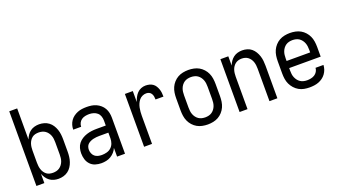

<svg xmlns="http://www.w3.org/2000/svg" viewBox="-62 -1251 3124 1776"><g transform="rotate(-20 1500.0 -363.5)"><path d="M281 8Q258 8 235.5 2Q213 -4 194.5 -17.5Q176 -31 163 -50.5Q150 -70 142 -91V0H64V-735H142V-429Q150 -450 163 -469.5Q176 -489 194.5 -502.5Q213 -516 235.5 -522Q258 -528 281 -528Q306 -528 330.5 -521Q355 -514 375 -499Q395 -484 408.5 -463Q422 -442 430 -418.5Q438 -395 441 -370Q444 -345 444 -320V-200Q444 -175 441 -150Q438 -125 430 -101.5Q422 -78 408.5 -57Q395 -36 375 -21Q355 -6 330.5 1Q306 8 281 8ZM251 -62Q268 -62 284.5 -66Q301 -70 315 -79.5Q329 -89 339.5 -103Q350 -117 356 -133Q362 -149 364 -166Q366 -183 366 -200V-320Q366 -337 364 -354Q362 -371 356 -387Q350 -403 339.5 -417Q329 -431 315 -440.5Q301 -450 284.5 -454Q268 -458 251 -458Q234 -458 217.5 -454Q201 -450 188 -440Q175 -430 165.5 -415.5Q156 -401 151 -385.5Q146 -370 144 -353.5Q142 -337 142 -320V-200Q142 -183 144 -166.5Q146 -150 151 -134.5Q156 -119 165.5 -104.5Q175 -90 188 -80Q201 -70 217.5 -66Q234 -62 251 -62Z M702 8Q672 8 643 -1Q614 -10 593.5 -32Q573 -54 564.5 -83Q556 -112 556 -142Q556 -167 562.5 -192Q569 -217 585 -237Q601 -257 622.5 -270.5Q644 -284 668.5 -292Q693 -300 718 -303Q743 -306 769 -306H858V-355Q858 -376 851 -397Q844 -418 828 -432Q812 -446 791 -452Q770 -458 749 -458Q729 -458 709.5 -454Q690 -450 674 -439Q658 -428 649 -410Q640 -392 640 -373H562Q562 -396 568.5 -418Q575 -440 588 -459Q601 -478 619.5 -491.5Q638 -505 659 -513.5Q680 -522 703 -525Q726 -528 749 -528Q773 -528 797 -524.5Q821 -521 843 -511Q865 -501 883.5 -485Q902 -469 914 -448Q926 -427 931 -403Q936 -379 936 -355V0H858V-86Q849 -64 832.5 -45.5Q816 -27 795 -14.5Q774 -2 750 3Q726 8 702 8ZM732 -62Q756 -62 780.5 -68.5Q805 -75 823 -91.5Q841 -108 849.5 -131.5Q858 -155 858 -180V-236H769Q754 -236 738.5 -234.5Q723 -233 708.5 -229.5Q694 -226 680 -219.5Q666 -213 655 -203Q644 -193 639 -178.5Q634 -164 634 -149Q634 -131 641 -113Q648 -95 662 -83Q676 -71 694.5 -66.5Q713 -62 732 -62Z M1124 0V-520H1202V-412Q1209 -434 1219.5 -455Q1230 -476 1246 -493Q1262 -510 1284 -519Q1306 -528 1329 -528Q1348 -528 1366.5 -523.5Q1385 -519 1400 -508.5Q1415 -498 1425 -482Q1435 -466 1441 -448.5Q1447 -431 1449 -412.5Q1451 -394 1451 -375H1373Q1373 -390 1370.5 -404.5Q1368 -419 1360.5 -432Q1353 -445 1339.5 -451.5Q1326 -458 1311 -458Q1291 -458 1272.5 -449.5Q1254 -441 1241.5 -426Q1229 -411 1221 -392.5Q1213 -374 1209 -354.5Q1205 -335 1203.5 -315Q1202 -295 1202 -276V0Z M1750 8Q1723 8 1696 2.5Q1669 -3 1646 -16Q1623 -29 1604.5 -49.5Q1586 -70 1575 -94.5Q1564 -119 1560 -146Q1556 -173 1556 -200V-320Q1556 -347 1560 -374Q1564 -401 1575 -425.5Q1586 -450 1604.5 -470.5Q1623 -491 1646 -504Q1669 -517 1696 -522.5Q1723 -528 1750 -528Q1777 -528 1804 -522.5Q1831 -517 1854 -504Q1877 -491 1895.5 -470.5Q1914 -450 1925 -425.5Q1936 -401 1940 -374Q1944 -347 1944 -320V-200Q1944 -173 1940 -146Q1936 -119 1925 -94.5Q1914 -70 1895.5 -49.5Q1877 -29 1854 -16Q1831 -3 1804 2.5Q1777 8 1750 8ZM1750 -62Q1767 -62 1784 -66Q1801 -70 1815 -79.5Q1829 -89 1839.5 -103Q1850 -117 1856 -133Q1862 -149 1864 -166Q1866 -183 1866 -200V-320Q1866 -337 1864 -354Q1862 -371 1856 -387Q1850 -403 1839.5 -417Q1829 -431 1815 -440.5Q1801 -450 1784 -454Q1767 -458 1750 -458Q1733 -458 1716 -454Q1699 -450 1685 -440.5Q1671 -431 1660.5 -417Q1650 -403 1644 -387Q1638 -371 1636 -354Q1634 -337 1634 -320V-200Q1634 -183 1636 -166Q1638 -149 1644 -133Q1650 -117 1660.5 -103Q1671 -89 1685 -79.5Q1699 -70 1716 -66Q1733 -62 1750 -62Z M2064 0V-520H2142V-429Q2150 -450 2163 -469Q2176 -488 2194.5 -502Q2213 -516 2235.5 -522Q2258 -528 2280 -528Q2305 -528 2329 -521Q2353 -514 2371.5 -498.5Q2390 -483 2403 -461.5Q2416 -440 2423.5 -416.5Q2431 -393 2433.5 -368.5Q2436 -344 2436 -320V0H2358V-320Q2358 -337 2356 -353.5Q2354 -370 2349 -385.5Q2344 -401 2334.5 -415Q2325 -429 2312 -439Q2299 -449 2283 -453.5Q2267 -458 2250 -458Q2233 -458 2217 -453.5Q2201 -449 2188 -439Q2175 -429 2165.5 -415Q2156 -401 2151 -385.5Q2146 -370 2144 -353.5Q2142 -337 2142 -320V0Z M2752 8Q2725 8 2698 3Q2671 -2 2647.5 -15.5Q2624 -29 2605.5 -49.5Q2587 -70 2575.5 -94.5Q2564 -119 2560 -146Q2556 -173 2556 -200V-320Q2556 -347 2560 -374Q2564 -401 2575 -425.5Q2586 -450 2604.5 -470.5Q2623 -491 2646 -504Q2669 -517 2696 -522.5Q2723 -528 2750 -528Q2777 -528 2804 -522.5Q2831 -517 2854 -504Q2877 -491 2895.5 -470.5Q2914 -450 2925 -425.5Q2936 -401 2940 -374Q2944 -347 2944 -320V-225H2634V-200Q2634 -183 2636 -166Q2638 -149 2644.5 -133Q2651 -117 2661.5 -103Q2672 -89 2686.5 -79.5Q2701 -70 2718 -66Q2735 -62 2752 -62Q2771 -62 2790.5 -66Q2810 -70 2826 -80Q2842 -90 2852.5 -107Q2863 -124 2864 -144H2942Q2941 -121 2933.5 -99.5Q2926 -78 2912.5 -59.5Q2899 -41 2880.5 -27.5Q2862 -14 2841 -6Q2820 2 2797 5Q2774 8 2752 8ZM2866 -295V-320Q2866 -337 2864 -354Q2862 -371 2856 -387Q2850 -403 2839.5 -417Q2829 -431 2815 -440.5Q2801 -450 2784 -454Q2767 -458 2750 -458Q2733 -458 2716 -454Q2699 -450 2685 -440.5Q2671 -431 2660.5 -417Q2650 -403 2644 -387Q2638 -371 2636 -354Q2634 -337 2634 -320V-295Z"/></g></svg>

Font: Iosevka Web
Style: Regular
Weight: 400
Monospace: yes
Designer: Belleve Invis
Foundry: Belleve Invis
Version: Version 28.0.3; ttfautohint (v1.8.3)